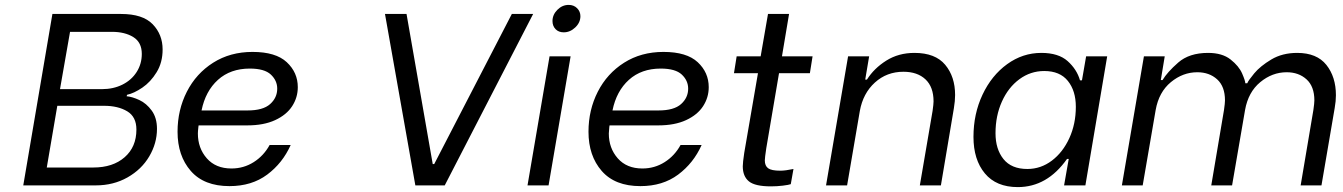

<svg xmlns="http://www.w3.org/2000/svg" viewBox="-20 -757 5484 784"><path d="M194 -700H474Q563 -700 603.5 -658Q644 -616 644 -555Q644 -502 619.5 -462Q595 -422 561 -399Q527 -376 499 -370L497 -364Q520 -362 549 -348.5Q578 -335 599.5 -305.5Q621 -276 621 -231Q621 -172 589.5 -118.5Q558 -65 500.5 -32.5Q443 0 371 0H75ZM396 -393Q443 -393 480 -411.5Q517 -430 538 -463Q559 -496 559 -537Q559 -584 524.5 -605.5Q490 -627 437 -627H266L225 -393ZM361 -73Q441 -73 489 -115Q537 -157 537 -228Q537 -280 499.5 -302.5Q462 -325 405 -325H214L171 -73Z M705 -219Q705 -308 743 -382.5Q781 -457 850.5 -501Q920 -545 1011 -545Q1106 -545 1151 -503Q1196 -461 1196 -401Q1196 -359 1173 -323.5Q1150 -288 1103.5 -266.5Q1057 -245 990 -245H791L790 -238Q788 -220 788 -212Q788 -152 824.5 -110.5Q861 -69 925 -69Q975 -69 1016 -95Q1057 -121 1081 -165H1167Q1134 -91 1071 -44Q1008 3 917 3Q813 3 759 -59Q705 -121 705 -219ZM991 -306Q1054 -306 1083 -332Q1112 -358 1112 -395Q1112 -428 1086 -452.5Q1060 -477 1000 -477Q921 -477 870 -431Q819 -385 803 -306Z M1552 -700H1640L1747 -87H1753L2070 -700H2157L1796 0H1676Z M2224 -527H2310L2220 0H2134ZM2236 -671Q2236 -697 2256 -717Q2276 -737 2302 -737Q2323 -737 2336.5 -723.5Q2350 -710 2350 -691Q2350 -665 2329 -645Q2308 -625 2282 -625Q2261 -625 2248.5 -638Q2236 -651 2236 -671Z M2383 -219Q2383 -308 2421 -382.5Q2459 -457 2528.5 -501Q2598 -545 2689 -545Q2784 -545 2829 -503Q2874 -461 2874 -401Q2874 -359 2851 -323.5Q2828 -288 2781.5 -266.5Q2735 -245 2668 -245H2469L2468 -238Q2466 -220 2466 -212Q2466 -152 2502.5 -110.5Q2539 -69 2603 -69Q2653 -69 2694 -95Q2735 -121 2759 -165H2845Q2812 -91 2749 -44Q2686 3 2595 3Q2491 3 2437 -59Q2383 -121 2383 -219ZM2669 -306Q2732 -306 2761 -332Q2790 -358 2790 -395Q2790 -428 2764 -452.5Q2738 -477 2678 -477Q2599 -477 2548 -431Q2497 -385 2481 -306Z M3109 -152Q3103 -112 3103 -102Q3103 -80 3116.5 -70Q3130 -60 3166 -60Q3187 -60 3220 -67L3209 -5Q3201 -2 3177 1Q3153 4 3128 4Q3063 4 3038 -16.5Q3013 -37 3013 -78Q3013 -93 3019 -133L3075 -458H2977L2988 -527H3086L3116 -700H3202L3173 -527H3298L3287 -458H3161Z M3443 -527H3529L3513 -432H3520Q3549 -478 3599 -509.5Q3649 -541 3714 -541Q3799 -541 3839.5 -492.5Q3880 -444 3880 -369Q3880 -345 3875 -315L3822 0H3736L3788 -304Q3792 -332 3792 -343Q3792 -402 3759 -433Q3726 -464 3669 -464Q3601 -464 3552.5 -420Q3504 -376 3491 -304L3439 0H3353Z M3955 -198Q3955 -292 3992 -370.5Q4029 -449 4092.5 -495Q4156 -541 4232 -541Q4302 -541 4339.5 -507.5Q4377 -474 4390 -429H4398L4415 -527H4501L4412 0H4325L4344 -108H4337Q4256 7 4136 7Q4048 7 4001.5 -49Q3955 -105 3955 -198ZM4373 -321Q4373 -386 4340.5 -426.5Q4308 -467 4244 -467Q4188 -467 4142.5 -433.5Q4097 -400 4071 -342Q4045 -284 4045 -213Q4045 -148 4077.5 -107.5Q4110 -67 4175 -67Q4230 -67 4275 -101Q4320 -135 4346.5 -193Q4373 -251 4373 -321Z M4651 -527H4736L4720 -430H4727Q4746 -462 4791 -501.5Q4836 -541 4913 -541Q4971 -541 5005 -514Q5039 -487 5052 -457Q5065 -427 5065 -417H5073Q5077 -428 5101.5 -457.5Q5126 -487 5171 -514Q5216 -541 5277 -541Q5357 -541 5396 -492Q5435 -443 5435 -368Q5435 -344 5430 -316L5376 0H5291L5343 -308Q5347 -336 5347 -347Q5347 -404 5315 -433Q5283 -462 5234 -462Q5175 -462 5126 -421.5Q5077 -381 5064 -308L5011 0H4926L4978 -308Q4982 -336 4982 -347Q4982 -404 4950 -433Q4918 -462 4869 -462Q4810 -462 4761 -421.5Q4712 -381 4699 -308L4646 0H4561Z"/></svg>

Font: Be Vietnam
Style: Italic
Weight: 400
Italic angle: -9.33299°
Designer: Gabriel Lam
Foundry: TypeRant
Version: Version 3.000